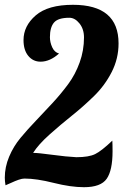

<svg xmlns="http://www.w3.org/2000/svg" viewBox="-32 -769 544 800"><path d="M286 -114Q338 -114 364.5 -127Q391 -140 436 -183Q437 -167 437 -139Q437 -59 412.5 -24Q388 11 318 11Q263 11 191.5 -7Q120 -25 70 -25Q60 -25 45.5 -20Q31 -15 14 -7Q-3 1 -9 3Q-12 -14 -12 -29Q-12 -73 6 -116Q24 -159 53.5 -194.5Q83 -230 118 -266.5Q153 -303 188 -341Q223 -379 252.5 -419Q282 -459 300 -509Q318 -559 318 -613Q318 -648 299 -671.5Q280 -695 257 -695Q210 -695 193 -675Q176 -655 176 -614Q176 -593 185.5 -572Q195 -551 214 -546Q176 -512 137 -512Q106 -512 86 -536Q66 -560 66 -602Q66 -661 117 -705Q168 -749 272 -749Q462 -749 462 -588Q462 -525 433.5 -469Q405 -413 360 -369Q315 -325 268 -287.5Q221 -250 174.5 -208.5Q128 -167 106 -132Q127 -132 186 -124Q245 -116 286 -114Z"/></svg>

Font: Lobster 1.3
Style: Regular
Weight: 400
Designer: Pablo Impallari
Foundry: Pablo Impallari. www.impallari.com
Version: Version 1.003 2010